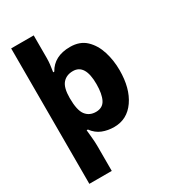

<svg xmlns="http://www.w3.org/2000/svg" viewBox="-232 -851 1064 1202"><g transform="rotate(-30 300.0 -249.5)"><path d="M311 -129Q264 -129 237.5 -163.5Q211 -198 211 -286Q211 -361 238 -392Q265 -423 312 -423Q400 -423 400 -279Q400 -208 380 -168.5Q360 -129 311 -129ZM211 240V58Q211 33 207.5 -3.5Q204 -40 202 -59H211Q239 -21 278 -5.5Q317 10 363 10Q457 10 513 -70.5Q569 -151 569 -282Q569 -353 549 -417Q529 -481 486 -522Q443 -563 372 -563Q257 -563 210 -478H202Q207 -508 209.5 -530.5Q212 -553 212 -578V-739H49V240Z"/></g></svg>

Font: Noto Sans Mono UI ExtraBold
Style: Regular
Weight: 800
Designer: Monotype Design team
Foundry: Monotype Imaging Inc.
Version: 1.000